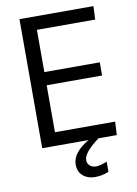

<svg xmlns="http://www.w3.org/2000/svg" viewBox="-100 -787 757 1058"><g transform="rotate(-10 279.0 -257.5)"><path d="M85 0ZM85 0V-722.2H499L495.6 -647.5H169.4V-411.1H479.5V-337.4H169.4V-74.7H506.3L502.4 0ZM421.9 191.4Q384.8 207 344.5 207Q304.2 207 277.6 184.3Q251 161.6 251 121.1Q251 54.2 344.2 0H399.9Q312 64.9 312 106.9Q312 125.5 325.4 137.9Q338.9 150.4 360.8 150.4Q382.8 150.4 421.9 134.3Z"/></g></svg>

Font: Oxygen
Style: Normal
Weight: 400
Designer: Vernon Adams
Foundry: Vernon Adams
Version: Version Release 0.2.2 webfont; ttfautohint (v0.8.52-bc40) -l